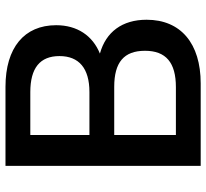

<svg xmlns="http://www.w3.org/2000/svg" viewBox="-46 -713 759 707"><g transform="rotate(-90 333.5 -359.5)"><path d="M379.9 0C526.9 0 614.3 -73.2 614.3 -199.2C614.3 -289.1 569.3 -349.1 489.7 -371.1C555.7 -397.9 594.2 -454.6 594.2 -532.2C594.2 -649.4 511.7 -718.8 367.2 -718.8H76.2V0ZM189.9 -318.4H367.2C457.5 -318.4 500 -282.7 500 -205.1C500 -127.9 456.5 -91.3 366.2 -91.3H189.9ZM189.9 -627.4H347.7C436.5 -627.4 480.5 -591.8 480.5 -520C480.5 -448.2 435.5 -409.7 348.1 -409.7H189.9Z"/></g></svg>

Font: Winston Medium
Style: Regular
Weight: 500
Designer: Vernon Adams, Kim Jin-seong, David Berlow, Cristiano Sobral
Foundry: The Winston Project Authors
Version: Version 3.004